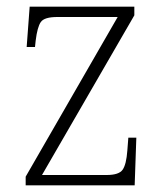

<svg xmlns="http://www.w3.org/2000/svg" viewBox="-20 -556 493 576"><path d="M57 0V-26L333 -505H152Q113 -505 102.5 -490Q92 -475 87 -434L85 -415H60L69 -536H383V-510L106 -31H300Q337 -31 348 -47Q359 -63 362 -104L365 -143H389L384 0Z"/></svg>

Font: Noto Serif Tamil SemiCondensed ExtraLight
Style: Regular
Weight: 200
Width: 4
Designer: Indian Type Foundry, Tom Grace, and the Monotype Design Team
Foundry: Monotype Imaging Inc.
Version: Version 2.004; ttfautohint (v1.8.4.7-5d5b)